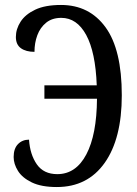

<svg xmlns="http://www.w3.org/2000/svg" viewBox="-20 -744 553 774"><path d="M209 10Q147 10 108.5 -8.5Q70 -27 52.5 -55Q35 -83 35 -111Q35 -145 52.5 -163Q70 -181 97 -181Q101 -121 128.5 -81.5Q156 -42 211 -42Q286 -42 328 -121.5Q370 -201 371 -346H159V-400H370Q365 -534 327.5 -603Q290 -672 227 -672Q190 -672 166 -652.5Q142 -633 130.5 -602Q119 -571 119 -535Q85 -535 64.5 -549.5Q44 -564 44 -595Q44 -627 63 -656.5Q82 -686 122 -705Q162 -724 226 -724Q340 -724 405.5 -634Q471 -544 471 -360Q471 -185 402 -87.5Q333 10 209 10Z"/></svg>

Font: Noto Serif ExtraCondensed
Style: Regular
Weight: 400
Width: 2
Designer: Monotype Design Team
Foundry: Monotype Imaging Inc.
Version: Version 2.015